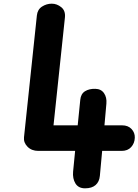

<svg xmlns="http://www.w3.org/2000/svg" viewBox="-20 -1024 753 1044"><path d="M110.5 -277.5 180.5 -940Q184 -972.5 208.5 -988.2Q233 -1004 261.5 -1004Q289.5 -1004 313.2 -984.8Q337 -965.5 333 -928.5L271 -342.5H402.5L416.5 -481.5Q419.5 -513.5 442.2 -527.8Q465 -542 498.5 -541Q529.5 -540.5 545.5 -517.5Q561.5 -494.5 558.5 -460.5L548 -342.5H644Q676.5 -342.5 695.2 -322.5Q714 -302.5 713 -275Q712 -245 693.2 -224.2Q674.5 -203.5 641.5 -203.5H535.5L523 -67.5Q520 -35.5 499.8 -17.8Q479.5 0 442.5 0Q406.5 0 390.2 -26.5Q374 -53 377.5 -91L388.5 -203.5H188.5Q152 -203.5 129.8 -226Q107.5 -248.5 110.5 -277.5Z"/></svg>

Font: Edu NSW ACT Cursive
Style: Regular
Weight: 400
Designer: Tina and Corey Anderson, Eben Sorkin, Mirko Velimirovic
Foundry: Sorkin Type Co.
Version: Version 2.000